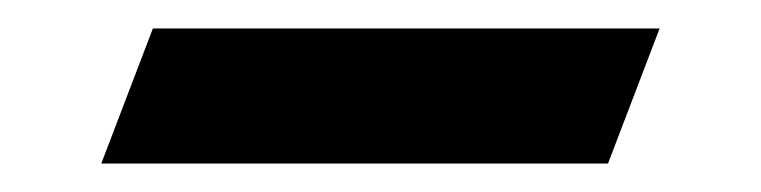

<svg xmlns="http://www.w3.org/2000/svg" viewBox="-20 -330 535 135"><path d="M51.2 -215H407.5L443.8 -310H87.5Z"/></svg>

Font: Din Kursivschrift
Style: Breit
Weight: 400
Version: Version 1.089